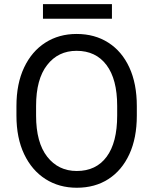

<svg xmlns="http://www.w3.org/2000/svg" viewBox="-20 -882 728 912"><path d="M629.9 -377.9V-333Q629.9 -226.6 594.5 -149.7Q559.1 -72.8 495.1 -31.5Q431.2 9.8 344.7 9.8Q260.7 9.8 196 -31.5Q131.3 -72.8 94.7 -149.7Q58.1 -226.6 58.1 -333V-377.9Q58.1 -484.4 94.5 -561.3Q130.9 -638.2 195.3 -679.4Q259.8 -720.7 343.8 -720.7Q430.2 -720.7 494.6 -679.4Q559.1 -638.2 594.5 -561.3Q629.9 -484.4 629.9 -377.9ZM536.6 -333V-378.9Q536.6 -505.9 485.8 -573.2Q435.1 -640.6 343.8 -640.6Q256.3 -640.6 203.9 -573.2Q151.4 -505.9 151.4 -378.9V-333Q151.4 -205.1 204.3 -137.5Q257.3 -69.8 344.7 -69.8Q436.5 -69.8 486.6 -137.5Q536.6 -205.1 536.6 -333ZM511.7 -862.3V-793H184.1V-862.3Z"/></svg>

Font: Vazirmatn RD FD
Style: Regular
Weight: 400
Designer: Saber Rastikerdar
Foundry: Saber Rastikerdar
Version: Version 33.003